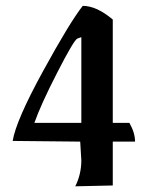

<svg xmlns="http://www.w3.org/2000/svg" viewBox="-20 -491 497 665"><path d="M370.6 151.4 240.7 154.3Q261.7 112.3 261.7 64.5L257.8 -0.5L23.9 -2.9Q35.2 -73.2 128.7 -243.9Q222.2 -414.6 266.6 -470.7Q314.5 -470.7 370.6 -423.3V-65.4H428.2Q447.8 -30.8 447.8 -0.5H370.6ZM261.7 -65.4V-362.3L248 -357.4Q236.3 -353 178.5 -240.2Q120.6 -127.4 99.1 -65.4Z"/></svg>

Font: Balgruf
Style: Regular
Weight: 500
Designer: Paul James MIller
Foundry: High-Logic / Made with FontCreator
Version: Version 1.201;March 28, 2021;FontCreator 13.0.0.2683 64-bit